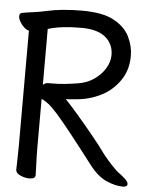

<svg xmlns="http://www.w3.org/2000/svg" viewBox="-56 -752 618 805"><g transform="rotate(5 253.0 -349.0)"><path d="M120 -326V-121Q120 -87 121.5 -54.5Q123 -22 123 -5Q123 11 97 11Q80 11 61 3Q40 -6 40 -22Q40 -34 41 -62.5Q42 -91 42 -120V-606Q32 -608 21.5 -617.5Q11 -627 3.5 -640Q-4 -653 -4 -663Q-4 -677 9 -678Q29 -682 54 -685Q79 -688 110 -695Q172 -709 258 -709Q344 -709 391 -683.5Q438 -658 457.5 -618.5Q477 -579 477 -538Q477 -483 452 -442.5Q427 -402 387 -376Q333 -343 267 -337Q250 -336 232 -334Q227 -334 221 -334Q270 -282 342 -194Q376 -153 403 -115Q419 -95 439.5 -73Q460 -51 472 -43Q486 -33 498 -21.5Q510 -10 510 -1Q510 11 490 11Q461 11 424 -4.5Q387 -20 352 -64Q232 -221 188 -270Q164 -297 148.5 -308.5Q133 -320 120 -326ZM120 -620V-385Q130 -394 141 -394H160Q206 -394 266 -404Q305 -410 334 -430.5Q363 -451 379.5 -478.5Q396 -506 396 -534Q396 -580 362.5 -608.5Q329 -637 260 -637Q173 -637 120 -620Z"/></g></svg>

Font: Moon Stars Kai HW
Style: Bold
Weight: 700
Designer: GuiWonder
Version: Version 1.101